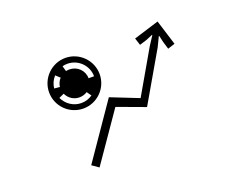

<svg xmlns="http://www.w3.org/2000/svg" viewBox="-103 -930 1406 1085"><g transform="rotate(-20 600.0 -387.5)"><path d="M242 -563C244 -589 255 -612 272 -631L297 -608C285 -595 277 -578 275 -560ZM282 -517C296 -487 325 -467 359 -467C377 -467 393 -472 407 -481L426 -454C407 -441 384 -433 359 -433C311 -433 270 -462 251 -503ZM444 -551C444 -598 406 -635 359 -635C352 -635 345 -634 338 -633L329 -665C339 -668 349 -669 359 -669C424 -669 477 -616 477 -551ZM207 -552C207 -468 275 -400 359 -400C443 -400 511 -468 511 -552C511 -635 443 -704 359 -704C275 -704 207 -635 207 -552ZM899 -640 901 -639 911 -597 924 -554 967 -568 920 -719 768 -672 782 -629 824 -642 865 -659 866 -657 831 -603 682 -345 515 -411 290 -84 330 -56 531 -347 699 -285 871 -582Z"/></g></svg>

Font: CryptoKit_GRILLE 1.4
Style: Regular
Weight: 400
Monospace: yes
Designer: Oceane Juvin
Foundry: http://www.head-geneve.ch
Version: Version 1.004